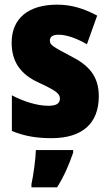

<svg xmlns="http://www.w3.org/2000/svg" viewBox="-20 -583 472 824"><path d="M404 -170C404 -259 358 -305 282 -343C205 -384 194 -390 194 -409C194 -426 207 -434 232 -434C268 -434 314 -416 353 -393L397 -516C339 -547 286 -563 225 -563C103 -563 30 -505 30 -400C30 -318 68 -265 143 -230C225 -192 237 -180 237 -160C237 -138 221 -129 187 -129C139 -129 80 -148 31 -174V-21C86 2 140 10 201 10C335 10 404 -55 404 -170ZM294 72V61H134C133 100 123 171 115 207V221H225C255 173 276 125 294 72Z"/></svg>

Font: Noto Sans Arabic UI Cn Bk
Style: Regular
Weight: 900
Width: 3
Designer: Monotype Design Team, Nadine Chahine and Nizar Qandah
Foundry: Monotype Imaging Inc.
Version: Version 2.010